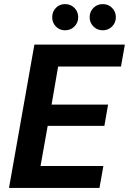

<svg xmlns="http://www.w3.org/2000/svg" viewBox="-20 -918 630 938"><path d="M24 0 148 -700H590L571 -593H264L232 -407H508L490 -303H213L178 -107H485L466 0ZM298 -770Q271 -770 253 -788.5Q235 -807 235 -834Q235 -861 253 -879.5Q271 -898 298 -898Q325 -898 343.5 -879.5Q362 -861 362 -834Q362 -807 343.5 -788.5Q325 -770 298 -770ZM482 -770Q455 -770 436.5 -788.5Q418 -807 418 -834Q418 -861 436.5 -879.5Q455 -898 482 -898Q509 -898 527.5 -879.5Q546 -861 546 -834Q546 -807 527.5 -788.5Q509 -770 482 -770Z"/></svg>

Font: DM Sans 16pt
Style: Bold Italic
Weight: 700
Italic angle: -10°
Version: Version 4.004;gftools[0.9.30]